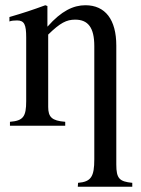

<svg xmlns="http://www.w3.org/2000/svg" viewBox="-20 -480 540 733"><path d="M485 233V218C436 213 424 202 424 148V-306C424 -405 382 -460 306 -460C260 -460 214 -438 162 -379H161V-457L153 -460C104 -442 71 -431 16 -415V-398C23 -401 34 -402 45 -402C73 -402 80 -386 80 -337V-94C80 -35 69 -19 18 -15V0H229V-15C178 -19 164 -33 164 -72V-348C210 -393 234 -405 267 -405C316 -405 340 -375 340 -304V128C340 194 328 214 278 218L277 233Z"/></svg>

Font: XITS Math
Style: Regular
Weight: 400
Designer: MicroPress Inc., with final additions and corrections provided by Coen Hoffman, Elsevier (retired)
Version: Version 1.108